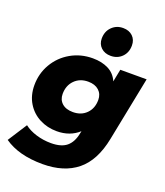

<svg xmlns="http://www.w3.org/2000/svg" viewBox="-188 -920 1069 1241"><g transform="rotate(20 346.5 -299.5)"><path d="M698 -542 610 -100Q579 57 489 130Q399 203 252 203Q88 203 -12 133L73 1Q106 27 155 42Q204 57 257 57Q328 57 364.5 26.5Q401 -4 413 -65L417 -83Q356 -28 266 -28Q201 -28 147 -56Q93 -84 61 -136.5Q29 -189 29 -259Q29 -339 68 -406Q107 -473 175 -512Q243 -551 326 -551Q388 -551 433.5 -528Q479 -505 500 -456L517 -542ZM450 -310Q450 -350 423 -374.5Q396 -399 349 -399Q292 -399 256 -362.5Q220 -326 220 -268Q220 -228 247 -204Q274 -180 322 -180Q379 -180 414.5 -216Q450 -252 450 -310ZM335 -691Q335 -740 366 -771Q397 -802 443 -802Q484 -802 509 -778Q534 -754 534 -715Q534 -666 503.5 -635.5Q473 -605 427 -605Q386 -605 360.5 -629Q335 -653 335 -691Z"/></g></svg>

Font: Idrija
Style: Italic
Weight: 800
Italic angle: -11.3°
Designer: Julieta Ulanovsky
Foundry: Julieta Ulanovsky
Version: Version 7.200